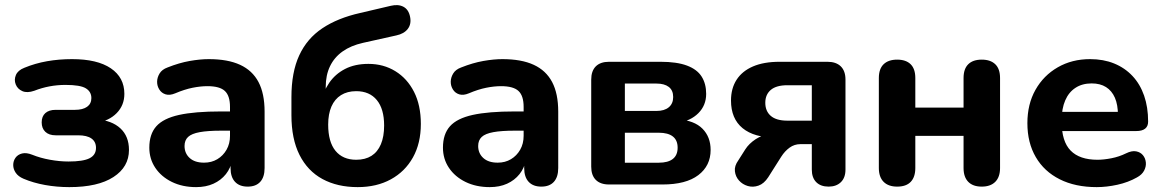

<svg xmlns="http://www.w3.org/2000/svg" viewBox="-20 -737 4645 767"><path d="M257 10.5Q207 10.5 159.9 2Q112.8 -6.5 74 -23Q52.8 -32 42.8 -46.8Q32.8 -61.5 32.8 -77.8Q32.8 -94 41.9 -106.8Q51 -119.5 68.1 -123.9Q85.2 -128.2 108.8 -118.8Q140.8 -105.8 179.6 -98.8Q218.5 -91.8 253.5 -91.8Q312.2 -91.8 337.9 -104.9Q363.5 -118 363.5 -146.2Q363.5 -170.8 345.5 -183.6Q327.5 -196.5 292 -196.5H202Q175.8 -196.5 161.1 -210.4Q146.5 -224.2 146.5 -248.2Q146.5 -272.2 161.1 -285.2Q175.8 -298.2 202 -298.2H279.2Q310.8 -298.2 327.9 -310.4Q345 -322.5 345 -345.2Q345 -370.5 323 -384.1Q301 -397.8 241.5 -397.8Q209 -397.8 178 -392Q147 -386.2 117.2 -374.5Q88.5 -364.5 69.2 -373Q50 -381.5 42.8 -399.9Q35.5 -418.2 43.5 -437.2Q51.5 -456.2 77.2 -466.2Q120.2 -484 167.8 -492.4Q215.2 -500.8 267.8 -500.8Q368.8 -500.8 422.8 -464.1Q476.8 -427.5 476.8 -362Q476.8 -316.5 446.1 -285.1Q415.5 -253.8 363.8 -246V-260.8Q426.8 -256 461 -224.2Q495.2 -192.5 495.2 -138Q495.2 -70 433.2 -29.8Q371.2 10.5 257 10.5Z M763.5 10.5Q709 10.5 666.6 -10.2Q624.2 -31 600.4 -66.6Q576.5 -102.2 576.5 -147.2Q576.5 -201.2 604.5 -232.6Q632.5 -264 695.2 -277.9Q758 -291.8 862.8 -291.8H914.8V-215H863.2Q810.2 -215 777.9 -209.1Q745.5 -203.2 731.4 -190Q717.2 -176.8 717.2 -153.8Q717.2 -124.5 737.6 -105.9Q758 -87.2 795.2 -87.2Q825 -87.2 848.1 -101Q871.2 -114.8 885 -138.9Q898.8 -163 898.8 -194.5V-309.8Q898.8 -354.5 878.2 -373.6Q857.8 -392.8 808.5 -392.8Q781.2 -392.8 749.2 -386.4Q717.2 -380 680 -364.2Q658 -355 641.6 -360.1Q625.2 -365.2 616.4 -379.4Q607.5 -393.5 607.6 -410.5Q607.8 -427.5 617.5 -443.5Q627.2 -459.5 649.2 -467.5Q695.8 -486 737.6 -493.4Q779.5 -500.8 814 -500.8Q890 -500.8 939.1 -478.1Q988.2 -455.5 1012.6 -409.4Q1037 -363.2 1037 -291V-65.8Q1037 -29.8 1019.6 -10.6Q1002.2 8.5 969.5 8.5Q936.8 8.5 918.9 -10.6Q901 -29.8 901 -65.8V-105L908.2 -99.8Q902 -66 882.4 -41.4Q862.8 -16.8 832.6 -3.1Q802.5 10.5 763.5 10.5Z M1408.8 10.5Q1327.8 10.5 1268.2 -21.8Q1208.8 -54 1176.5 -118.1Q1144.2 -182.2 1144.2 -277V-348.8Q1144.2 -448.5 1175.4 -515.9Q1206.5 -583.2 1267.8 -624.1Q1329 -665 1419 -685.2L1541 -713.8Q1571 -721 1591.8 -709.9Q1612.5 -698.8 1618.2 -669.8Q1624 -641 1609 -621.5Q1594 -602 1563.2 -595.5L1430 -565.8Q1381.8 -555 1348.6 -531.5Q1315.5 -508 1298.4 -472.5Q1281.2 -437 1281.2 -389.5V-329H1262.2Q1271.5 -371.5 1295.2 -406.2Q1319 -441 1358.2 -461.4Q1397.5 -481.8 1451.8 -481.8Q1512 -481.8 1559.4 -452.6Q1606.8 -423.5 1634 -370Q1661.2 -316.5 1661.2 -242Q1661.2 -164.8 1629.6 -108.1Q1598 -51.5 1541.2 -20.5Q1484.5 10.5 1408.8 10.5ZM1403 -98.8Q1439.2 -98.8 1463.9 -114.4Q1488.5 -130 1501.5 -160.6Q1514.5 -191.2 1514.5 -235.5Q1514.5 -301.8 1485.4 -337.2Q1456.2 -372.8 1402.8 -372.8Q1367.5 -372.8 1342.2 -357Q1317 -341.2 1304 -311.4Q1291 -281.5 1291 -239.2Q1291 -170.2 1320.2 -134.5Q1349.5 -98.8 1403 -98.8Z M1936.5 10.5Q1882 10.5 1839.6 -10.2Q1797.2 -31 1773.4 -66.6Q1749.5 -102.2 1749.5 -147.2Q1749.5 -201.2 1777.5 -232.6Q1805.5 -264 1868.2 -277.9Q1931 -291.8 2035.8 -291.8H2087.8V-215H2036.2Q1983.2 -215 1950.9 -209.1Q1918.5 -203.2 1904.4 -190Q1890.2 -176.8 1890.2 -153.8Q1890.2 -124.5 1910.6 -105.9Q1931 -87.2 1968.2 -87.2Q1998 -87.2 2021.1 -101Q2044.2 -114.8 2058 -138.9Q2071.8 -163 2071.8 -194.5V-309.8Q2071.8 -354.5 2051.2 -373.6Q2030.8 -392.8 1981.5 -392.8Q1954.2 -392.8 1922.2 -386.4Q1890.2 -380 1853 -364.2Q1831 -355 1814.6 -360.1Q1798.2 -365.2 1789.4 -379.4Q1780.5 -393.5 1780.6 -410.5Q1780.8 -427.5 1790.5 -443.5Q1800.2 -459.5 1822.2 -467.5Q1868.8 -486 1910.6 -493.4Q1952.5 -500.8 1987 -500.8Q2063 -500.8 2112.1 -478.1Q2161.2 -455.5 2185.6 -409.4Q2210 -363.2 2210 -291V-65.8Q2210 -29.8 2192.6 -10.6Q2175.2 8.5 2142.5 8.5Q2109.8 8.5 2091.9 -10.6Q2074 -29.8 2074 -65.8V-105L2081.2 -99.8Q2075 -66 2055.4 -41.4Q2035.8 -16.8 2005.6 -3.1Q1975.5 10.5 1936.5 10.5Z M2413 0Q2378.5 0 2360.1 -18.4Q2341.8 -36.8 2341.8 -71.2V-419Q2341.8 -453.5 2360.1 -471.9Q2378.5 -490.2 2413 -490.2H2618.2Q2684 -490.2 2724.4 -475Q2764.8 -459.8 2782.9 -431.1Q2801 -402.5 2801 -362Q2801 -316.2 2769.9 -285Q2738.8 -253.8 2687.2 -246V-260.8Q2753.8 -255.8 2786.2 -222.9Q2818.8 -190 2818.8 -138Q2818.8 -74.8 2769.6 -37.4Q2720.5 0 2626.2 0ZM2476.2 -87H2611.5Q2648.8 -87 2667.9 -102.1Q2687 -117.2 2687 -147Q2687 -176.8 2667.9 -191.8Q2648.8 -206.8 2611.5 -206.8H2476.2ZM2476.2 -293.8H2602.5Q2634 -293.8 2651.6 -308.4Q2669.2 -323 2669.2 -349.5Q2669.2 -376.2 2651.6 -389.8Q2634 -403.2 2602.5 -403.2H2476.2Z M3290.2 8.5Q3258.5 8.5 3240.8 -9.2Q3223 -27 3223 -59.5V-161.2H3177.8Q3153.5 -161.2 3134.2 -147.2Q3115 -133.2 3101.2 -111.5L3048.8 -28.8Q3032 -3.2 3010 4.5Q2988 12.2 2967.1 6Q2946.2 -0.2 2932.2 -15.9Q2918.2 -31.5 2915.8 -52.8Q2913.2 -74 2929.5 -96.5L2957.2 -140.2Q2971.8 -163.2 2998.9 -181.1Q3026 -199 3055.5 -199H3081.2V-187Q2992.8 -187 2946.5 -225Q2900.2 -263 2900.2 -335.5Q2900.2 -383.8 2922.5 -418.4Q2944.8 -453 2988 -471.6Q3031.2 -490.2 3094.5 -490.2H3285.5Q3320 -490.2 3338.8 -471.9Q3357.5 -453.5 3357.5 -419V-59.5Q3357.5 -27 3339.1 -9.2Q3320.8 8.5 3290.2 8.5ZM3125.5 -255H3223V-396.5H3125.5Q3081.2 -396.5 3059.2 -377.9Q3037.2 -359.2 3037.2 -326.5Q3037.2 -293 3059.2 -274Q3081.2 -255 3125.5 -255Z M3564 8.5Q3529 8.5 3509.9 -10.6Q3490.8 -29.8 3490.8 -65.8V-425.2Q3490.8 -462 3509.9 -480.4Q3529 -498.8 3564 -498.8Q3599 -498.8 3617.8 -480.4Q3636.5 -462 3636.5 -425.2V-307.2H3829.2V-425.2Q3829.2 -462 3848 -480.4Q3866.8 -498.8 3901.8 -498.8Q3936.8 -498.8 3955.9 -480.4Q3975 -462 3975 -425.2V-65.8Q3975 -29.8 3955.9 -10.6Q3936.8 8.5 3901.8 8.5Q3866.8 8.5 3848 -10.6Q3829.2 -29.8 3829.2 -65.8V-194.2H3636.5V-65.8Q3636.5 -29.8 3618.2 -10.6Q3600 8.5 3564 8.5Z M4361.2 10.5Q4275.5 10.5 4213.4 -20.8Q4151.2 -52 4117.8 -109.4Q4084.2 -166.8 4084.2 -245Q4084.2 -321 4116.5 -378.2Q4148.8 -435.5 4205.5 -468.1Q4262.2 -500.8 4334.8 -500.8Q4388 -500.8 4430.8 -483.4Q4473.5 -466 4504 -433.5Q4534.5 -401 4550.5 -354.9Q4566.5 -308.8 4566.5 -251.2Q4566.5 -232.5 4554.5 -223Q4542.5 -213.5 4519.2 -213.5H4204V-290.2H4461.8L4446 -276.2Q4446 -318.5 4433.8 -346.5Q4421.5 -374.5 4398.4 -389.1Q4375.2 -403.8 4341 -403.8Q4303.2 -403.8 4276.4 -386.2Q4249.5 -368.8 4235.4 -336.1Q4221.2 -303.5 4221.2 -257.2V-249.8Q4221.2 -172 4257 -135.4Q4292.8 -98.8 4364.2 -98.8Q4388.8 -98.8 4419.8 -104.8Q4450.8 -110.8 4478.5 -124.5Q4501.5 -135.8 4518.8 -132.4Q4536 -129 4545.9 -116.9Q4555.8 -104.8 4557.4 -88.1Q4559 -71.5 4550.4 -55.2Q4541.8 -39 4521.8 -28.2Q4487 -8.5 4443.9 1Q4400.8 10.5 4361.2 10.5Z"/></svg>

Font: Nunito ExtraLight
Style: Regular
Weight: 200
Designer: Vernon Adams
Foundry: Vernon Adams
Version: Version 3.602;April 4, 2023;FontCreator 14.0.0.2856 64-bit